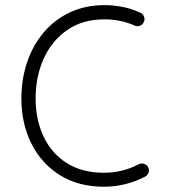

<svg xmlns="http://www.w3.org/2000/svg" viewBox="-20 -705 656 745"><path d="M538.1 -619.6Q533.7 -609.4 522.9 -605.2Q512.2 -601.1 502 -606Q447.8 -629.9 385.3 -629.9Q300.8 -629.9 241 -588.6Q181.2 -547.4 149.7 -477.8Q118.2 -408.2 118.2 -323.2Q118.2 -240.2 149.2 -174.8Q180.2 -109.4 239.5 -72Q298.8 -34.7 383.3 -34.7Q455.6 -34.7 517.6 -67.4Q527.3 -72.8 538.6 -69.3Q549.8 -65.9 554.7 -56.2Q560.1 -46.4 556.4 -35.6Q552.7 -24.9 543 -19.5Q467.8 19.5 383.3 19.5Q284.2 19.5 212.4 -25.4Q140.6 -70.3 101.8 -147.9Q63 -225.6 63 -323.2Q63 -397.5 85 -462.9Q106.9 -528.3 148.7 -578.1Q190.4 -627.9 250.2 -656.5Q310.1 -685.1 385.3 -685.1Q420.9 -685.1 456.1 -678Q491.2 -670.9 524.4 -655.8Q534.7 -651.4 538.8 -640.6Q543 -629.9 538.1 -619.6Z"/></svg>

Font: Mikhak-DS1-FD Light
Style: Regular
Weight: 300
Designer: Amin Abedi
Version: Version 3.2